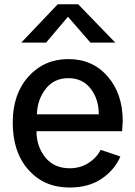

<svg xmlns="http://www.w3.org/2000/svg" viewBox="-20 -838 615 876"><path d="M38.1 -278.3Q38.1 -409.2 109.9 -488.8Q181.6 -568.4 292 -568.4Q402.3 -568.4 471.2 -489.3Q540 -410.2 540 -285.2Q540 -283.2 537.1 -239.3H146.5Q146.5 -169.9 186.5 -120.1Q226.6 -70.3 297.9 -70.3Q345.7 -70.3 382.8 -93.8Q419.9 -117.2 439.5 -154.3L529.3 -124Q502.9 -62.5 443.8 -22.5Q384.8 17.6 296.9 17.6Q181.6 17.6 109.9 -63Q38.1 -143.6 38.1 -278.3ZM148.4 -316.4H430.7Q430.7 -385.7 393.6 -433.6Q356.4 -481.4 292 -481.4Q226.6 -481.4 188.5 -432.6Q150.4 -383.8 148.4 -316.4ZM77.1 -643.6 243.2 -818.4H336.9L505.9 -643.6H392.6L290 -761.7L190.4 -643.6Z"/></svg>

Font: Gothic A1 SemiBold
Style: Regular
Weight: 600
Version: Version 2.50